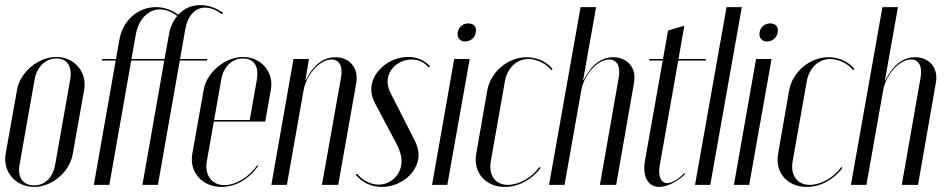

<svg xmlns="http://www.w3.org/2000/svg" viewBox="-23 -727 3732 755"><path d="M199 -503C127 -503 56 -443 44 -374L-1 -121C-13 -52 39 8 111 8C182 8 251 -51 263 -121L308 -374C320 -443 270 -503 199 -503ZM199 -497C241 -497 262 -466 253 -414L194 -80C185 -29 154 2 111 2C67 2 45 -30 54 -80L113 -414C122 -464 155 -497 199 -497Z M598 0 684 -489H791L792 -495H685L706 -614C715 -665 745 -697 783 -697C804 -697 826 -689 850 -671L855 -676C827 -696 796 -707 765 -707C731 -707 701 -694 678 -669C652 -689 621 -699 590 -699C519 -699 460 -646 447 -573L433 -495H379L378 -489H432L346 0H407L493 -489H623L537 0ZM511 -591C522 -651 559 -690 606 -690C629 -690 652 -681 674 -664C658 -645 646 -620 642 -595L624 -495H494Z M778 -374 733 -121C721 -50 772 8 848 8C903 8 955 -22 992 -74L988 -77C957 -31 904 1 859 1C810 1 781 -39 790 -92L818 -249H1020L1042 -374C1055 -443 1004 -503 933 -503C862 -503 790 -443 778 -374ZM819 -255 847 -414C856 -465 889 -497 933 -497C976 -497 996 -466 987 -414L959 -255Z M1180 -412H1178L1192 -495H1131L1044 0H1105L1171 -373C1182 -434 1235 -493 1280 -493C1311 -493 1326 -467 1318 -422L1243 0H1307L1378 -401C1388 -459 1352 -502 1296 -502C1249 -502 1209 -472 1180 -412Z M1668 -466C1647 -490 1617 -503 1582 -503C1506 -503 1437 -443 1437 -376C1437 -358 1442 -339 1452 -320L1535 -164C1549 -138 1556 -114 1556 -92C1556 -42 1515 -1 1466 -1C1435 -1 1403 -17 1381 -44L1376 -40C1401 -9 1437 8 1478 8C1555 8 1623 -50 1623 -118C1623 -137 1617 -158 1606 -178L1518 -351C1507 -370 1501 -389 1501 -406C1501 -454 1545 -493 1596 -493C1623 -493 1646 -482 1662 -462Z M1777 -600C1773 -579 1786 -564 1806 -564C1828 -564 1845 -579 1848 -600C1852 -621 1840 -635 1819 -635C1798 -635 1780 -621 1777 -600ZM1763 -495 1676 0H1736L1824 -495Z M1893 -371 1850 -124C1836 -50 1885 8 1962 8C2016 8 2068 -20 2103 -67L2098 -70C2068 -28 2017 0 1974 0C1925 0 1897 -38 1907 -93L1962 -405C1971 -459 2008 -495 2055 -495C2088 -495 2126 -476 2145 -451L2150 -455C2128 -484 2089 -502 2048 -502C1974 -502 1906 -444 1893 -371Z M2272 -412H2270L2321 -699H2260L2136 0H2197L2263 -373C2274 -434 2327 -493 2372 -493C2403 -493 2418 -467 2410 -422L2336 0H2400L2470 -401C2481 -459 2445 -502 2388 -502C2342 -502 2302 -472 2272 -412Z M2569 8C2600 8 2640 -12 2672 -43L2668 -46C2644 -22 2619 -7 2600 -7C2576 -7 2564 -35 2571 -75L2644 -489H2752L2753 -495H2645L2668 -626L2604 -607L2584 -495H2531L2530 -489H2583L2513 -94C2503 -33 2525 8 2569 8Z M2710 0H2770L2894 -699H2834Z M2964 -600C2960 -579 2973 -564 2993 -564C3015 -564 3032 -579 3035 -600C3039 -621 3027 -635 3006 -635C2985 -635 2967 -621 2964 -600ZM2950 -495 2863 0H2923L3011 -495Z M3080 -371 3037 -124C3023 -50 3072 8 3149 8C3203 8 3255 -20 3290 -67L3285 -70C3255 -28 3204 0 3161 0C3112 0 3084 -38 3094 -93L3149 -405C3158 -459 3195 -495 3242 -495C3275 -495 3313 -476 3332 -451L3337 -455C3315 -484 3276 -502 3235 -502C3161 -502 3093 -444 3080 -371Z M3459 -412H3457L3508 -699H3447L3323 0H3384L3450 -373C3461 -434 3514 -493 3559 -493C3590 -493 3605 -467 3597 -422L3523 0H3587L3657 -401C3668 -459 3632 -502 3575 -502C3529 -502 3489 -472 3459 -412Z"/></svg>

Font: Moniqa Ita Display
Style: Italic
Weight: 400
Italic angle: -10°
Designer: Rajesh Rajput
Foundry: Rajesh Rajput
Version: Version 1.000